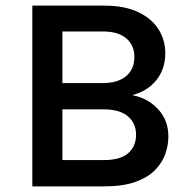

<svg xmlns="http://www.w3.org/2000/svg" viewBox="-20 -663 681 683"><path d="M95 0V-643H350Q423 -643 471.5 -620Q520 -597 544 -558.5Q568 -520 568 -473.5Q568 -419 537.5 -379.5Q507 -340 450.5 -324.5Q506 -314 542.5 -274.5Q579 -235 579 -177.5Q579 -146.5 568 -115.2Q557 -84 531.2 -57.8Q505.5 -31.5 461.2 -15.8Q417 0 350.5 0ZM202 -551V-367.5H345.5Q399.5 -367.5 428.8 -392.2Q458 -417 458 -460.5Q458 -502 429.2 -526.5Q400.5 -551 346.5 -551ZM202 -93.5H348Q408.5 -93.5 436.2 -118.2Q464 -143 464 -183.5Q464 -224.5 435 -249.2Q406 -274 348 -274H202Z"/></svg>

Font: Karla SemiBold
Style: Regular
Weight: 600
Designer: Jonathan Pinhorn
Version: Version 2.004; ttfautohint (v1.8.4.7-5d5b);gftools[0.9.33]